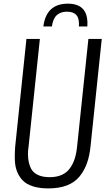

<svg xmlns="http://www.w3.org/2000/svg" viewBox="-20 -1023 578 1053"><path d="M217.8 -877.9Q233.9 -1002.9 352.1 -1002.9Q459.5 -1002.9 459.5 -895.5Q459.5 -887.2 459 -877.9H412.6Q413.1 -885.3 413.1 -892.1Q413.1 -924.3 399.4 -939.9Q382.8 -959 347.7 -959Q312.5 -959 291.5 -939.9Q270.5 -920.9 264.6 -877.9ZM245.6 10.3Q197.3 10.3 161.9 -0.7Q126.5 -11.7 106 -32.2Q85.4 -52.7 74 -81.3Q62.5 -109.9 61.5 -145Q61 -154.3 61 -164.1Q61 -190.9 63.5 -221.2L125 -809.6H198.7L136.7 -218.8Q133.3 -197.8 133.3 -178.2Q133.3 -165 134.8 -152.3Q138.7 -121.6 149.9 -99.1Q161.1 -76.7 187 -64Q212.9 -51.3 252.4 -51.3Q290.5 -51.3 318.4 -63.7Q346.2 -76.2 363.3 -99.9Q380.4 -123.5 389.6 -152.3Q398.9 -181.2 402.8 -218.8L464.8 -809.6H538.1L476.6 -221.2Q471.2 -168 456.8 -127.7Q442.4 -87.4 416.3 -55.2Q390.1 -22.9 347.2 -6.3Q304.2 10.3 245.6 10.3Z"/></svg>

Font: Oswald
Style: Light
Weight: 300
Designer: Vernon Adams
Foundry: Vernon Adams
Version: 3.0; ttfautohint (v0.95.6-bc232) -l 8 -r 50 -G 200 -x 0 -w "